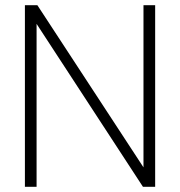

<svg xmlns="http://www.w3.org/2000/svg" viewBox="-20 -720 694 740"><path d="M76 0V-700H124L533 -75V-700H578V0H531L121 -628V0Z"/></svg>

Font: DM Sans 24pt ExtraLight
Style: Regular
Weight: 250
Designer: Colophon Foundry, Jonny Pinhorn
Foundry: Colophon Foundry
Version: Version 4.004;gftools[0.9.30]